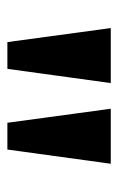

<svg xmlns="http://www.w3.org/2000/svg" viewBox="80 -843 320 520"><g transform="rotate(90 240.0 -583.0)"><path d="M423.5 -723 385 -443H312.5L274.5 -723ZM205 -723 166.5 -443H94L56 -723Z"/></g></svg>

Font: Public Sans
Style: Bold
Weight: 700
Designer: The Public Sans project authors (U.S. Web Design System). Libre Franklin designed by Pablo Impallari and Rodrigo Fuenzal
Version: Version 1.008; ttfautohint (v1.8.1) -l 8 -r 50 -G 200 -x 14 